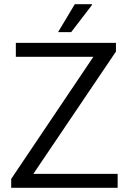

<svg xmlns="http://www.w3.org/2000/svg" viewBox="-20 -889 609 909"><path d="M33 0V-42L422 -620H55V-686H529V-645L138 -66H537V0ZM255 -737 334 -869H415L416 -866L317 -737Z"/></svg>

Font: Archivo SemiCondensed Light
Style: Regular
Weight: 300
Width: 4
Designer: Hector Gatti
Foundry: Omnibus-Type
Version: Version 2.001